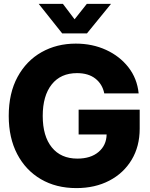

<svg xmlns="http://www.w3.org/2000/svg" viewBox="-20 -966 778 998"><path d="M377 11.7Q271.5 11.7 192.4 -34.7Q113.3 -81.1 69.3 -165.3Q25.4 -249.5 25.4 -363.3Q25.4 -481.9 71.3 -566.2Q117.2 -650.4 196 -694.8Q274.9 -739.3 374 -739.3Q460 -739.3 531 -706.8Q602.1 -674.3 647.5 -616.2Q692.9 -558.1 700.7 -480.5H522Q512.2 -528.8 475.8 -557.4Q439.5 -585.9 380.4 -585.9Q295.4 -585.9 248.8 -527.1Q202.1 -468.3 202.1 -363.3Q202.1 -258.3 249.3 -200Q296.4 -141.6 382.3 -141.6Q451.7 -141.6 492.4 -176.3Q533.2 -210.9 534.2 -267.1H388.7V-396H706.1V-297.4Q706.1 -205.1 664.3 -135.5Q622.6 -65.9 548.3 -27.1Q474.1 11.7 377 11.7ZM307.1 -945.8 367.7 -865.7 431.2 -945.8H556.6V-945.3L432.1 -792.5H303.2L181.6 -945.3V-945.8Z"/></svg>

Font: Inter Display ExtraBold
Style: Regular
Weight: 800
Designer: Rasmus Andersson
Foundry: rsms
Version: Version 4.000;git-a52131595